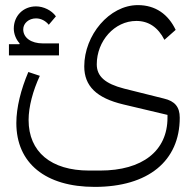

<svg xmlns="http://www.w3.org/2000/svg" viewBox="-20 -492 762 752"><path d="M15 -275H211V-322H148C102 -322 71 -344 71 -377C71 -401 93 -420 121 -420C141 -420 159 -410 171 -395L199 -428C182 -452 150 -467 121 -467C71 -467 34 -430 34 -380C34 -359 43 -337 57 -322L56 -319H15ZM351 240C560 240 684 139 684 -31C684 -73 665 -96 622 -106L466 -145C392 -164 359 -193 359 -240C359 -331 428 -410 514 -410C562 -410 599 -385 624 -336L668 -375C639 -436 589 -472 520 -472C408 -472 310 -354 310 -232C310 -155 358 -108 463 -83L636 -42V-31C636 99 538 176 372 176H329C180 176 92 103 92 -22C92 -74 109 -137 136 -195L91 -210C62 -142 44 -71 44 -10C44 147 158 240 351 240Z"/></svg>

Font: IBM Plex Arabic Light
Style: Regular
Weight: 300
Designer: Mike Abbink, Paul van der Laan, Pieter van Rosmalen, Wael Morcos, Khajak Apelian
Foundry: Bold Monday
Version: Version 1.0